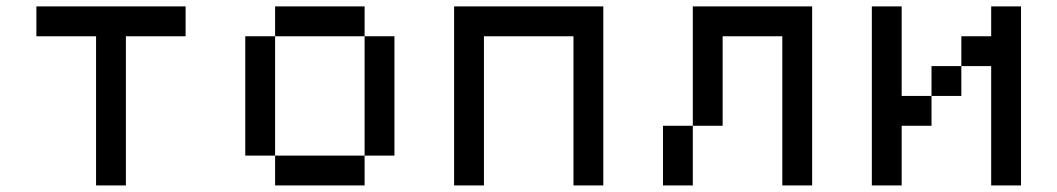

<svg xmlns="http://www.w3.org/2000/svg" viewBox="-20 -565 3222 585"><path d="M90.9 -545.5V-454.5H272.7V0H363.6V-454.5H545.5V-545.5Z M818.2 -545.5V-454.5H1090.9V-545.5ZM1090.9 -454.5V-90.9H1181.8V-454.5ZM727.3 -454.5V-90.9H818.2V-454.5ZM818.2 -90.9V0H1090.9V-90.9Z M1363.6 -545.5V0H1454.5V-454.5H1727.3V0H1818.2V-545.5Z M2000 -181.8V0H2090.9V-181.8ZM2090.9 -545.5V-181.8H2181.8V-454.5H2363.6V0H2454.5V-545.5Z M2636.4 -545.5V0H2727.3V-181.8H2818.2V-272.7H2727.3V-545.5ZM3000 -363.6V0H3090.9V-545.5H3000V-454.5H2909.1V-363.6ZM2818.2 -363.6V-272.7H2909.1V-363.6Z"/></svg>

Font: Departure Mono
Style: Regular
Weight: 400
Monospace: yes
Designer: Helena Zhang
Version: Version 1.500;Glyphs 3.3.1 (3343)